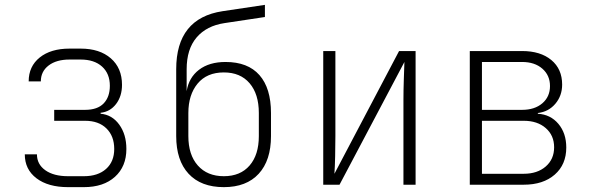

<svg xmlns="http://www.w3.org/2000/svg" viewBox="-20 -760 2440 790"><path d="M260 10Q178 10 130 -26.5Q82 -63 82 -125H132Q132 -84 166.5 -59.5Q201 -35 260 -35H325Q383 -35 416.5 -65Q450 -95 450 -147Q450 -200 418 -231.5Q386 -263 330 -263H203V-308H330Q381 -308 406.5 -334.5Q432 -361 432 -407Q432 -457 400 -486Q368 -515 312 -515H266Q212 -515 180 -490.5Q148 -466 148 -425H98Q98 -487 143.5 -523.5Q189 -560 266 -560H312Q390 -560 436 -520Q482 -480 482 -411Q482 -364 457.5 -332Q433 -300 394 -296V-292Q441 -288 470.5 -247.5Q500 -207 500 -147Q500 -75 453 -32.5Q406 10 325 10Z M901 10Q807 10 756 -45Q705 -100 705 -200V-475Q705 -685 896 -714L1070 -740V-690L904 -665Q830 -654 789 -606Q748 -558 748 -475V-385Q757 -441 799 -473Q841 -505 908 -505Q1000 -505 1047.5 -451Q1095 -397 1095 -295V-200Q1095 -100 1044.5 -45Q994 10 901 10ZM901 -35Q969 -35 1007 -79Q1045 -123 1045 -200V-295Q1045 -373 1007 -417.5Q969 -462 901 -462Q831 -462 793 -416Q755 -370 755 -295V-200Q755 -123 794 -79Q833 -35 901 -35Z M1310 0V-550H1360V-200Q1360 -162 1359 -117.5Q1358 -73 1356 -45L1622 -550H1690V0H1640V-350Q1640 -388 1641.5 -432.5Q1643 -477 1644 -505L1377 0Z M1913 0V-550H2128Q2204 -550 2248.5 -513Q2293 -476 2293 -412Q2293 -366 2265 -333Q2237 -300 2193 -295V-292Q2245 -289 2277.5 -250.5Q2310 -212 2310 -153Q2310 -83 2262.5 -41.5Q2215 0 2135 0ZM1963 -308H2128Q2180 -308 2211.5 -335Q2243 -362 2243 -406Q2243 -450 2211.5 -477.5Q2180 -505 2128 -505H1963ZM1963 -45H2135Q2191 -45 2225.5 -75Q2260 -105 2260 -154Q2260 -203 2225.5 -233Q2191 -263 2135 -263H1963Z"/></svg>

Font: Pitagon Sans Mono Thin
Style: Regular
Weight: 100
Monospace: yes
Designer: Travis Tran
Foundry: Pitagon
Version: Version 1.001; ttfautohint (v1.8.4.7-5d5b);gftools[0.9.26]